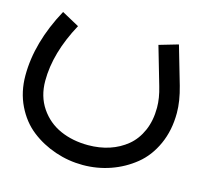

<svg xmlns="http://www.w3.org/2000/svg" viewBox="-94 -346 719 685"><g transform="rotate(15 265.5 -3.5)"><path d="M417 -232.9 487.3 -253.4 528.3 -111.8Q543.5 -58.6 543.5 -15.1Q543.5 49.3 520 101.1Q496.6 152.8 457 184.8Q417.5 216.8 368.7 233.9Q319.8 251 266.6 251Q213.9 251 164.3 234.1Q114.7 217.3 75 186.3Q35.2 155.3 11 105.5Q-13.2 55.7 -13.2 -4.9Q-13.2 -127.4 58.1 -258.3L122.6 -223.1Q60.1 -108.4 60.1 -4.9Q60.1 52.2 88.6 94.5Q117.2 136.7 163.3 157.2Q209.5 177.7 266.6 177.7Q308.6 177.7 345 165.8Q381.3 153.8 409.4 130.6Q437.5 107.4 453.9 70.1Q470.2 32.7 470.2 -15.1Q470.2 -50.3 458 -91.3Z"/></g></svg>

Font: AzarMehrMonospaced
Style: SerifBold
Weight: 1
Designer: Amin Abedi
Version: Version 1.00